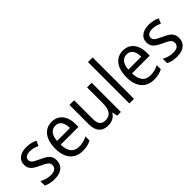

<svg xmlns="http://www.w3.org/2000/svg" viewBox="91 -1621 2493 2493"><g transform="rotate(-45 1337.5 -375.0)"><path d="M387 -147Q387 -96 364 -61Q341 -26 298.5 -8Q256 10 196 10Q147 10 110 1Q73 -8 45 -23V-104Q73 -87 113.5 -74.5Q154 -62 196 -62Q252 -62 278 -83Q304 -104 304 -140Q304 -161 294 -177Q284 -193 259.5 -208.5Q235 -224 191 -243Q146 -264 113 -284.5Q80 -305 62 -333.5Q44 -362 44 -405Q44 -471 94.5 -508.5Q145 -546 227 -546Q271 -546 308.5 -537Q346 -528 380 -511L350 -443Q321 -457 289 -466Q257 -475 223 -475Q177 -475 151.5 -457Q126 -439 126 -409Q126 -387 137.5 -371.5Q149 -356 175 -341.5Q201 -327 245 -307Q289 -287 321 -266.5Q353 -246 370 -217.5Q387 -189 387 -147Z M692 -546Q756 -546 800.5 -515.5Q845 -485 868.5 -431Q892 -377 892 -306V-252H566Q568 -159 606.5 -111Q645 -63 718 -63Q760 -63 795.5 -72Q831 -81 869 -100V-25Q833 -7 796 1.5Q759 10 712 10Q639 10 586.5 -23Q534 -56 506.5 -117.5Q479 -179 479 -264Q479 -353 504.5 -416Q530 -479 578 -512.5Q626 -546 692 -546ZM691 -476Q636 -476 604.5 -436Q573 -396 567 -320H805Q805 -365 793 -400Q781 -435 756 -455.5Q731 -476 691 -476Z M1419 -536V0H1350L1338 -71H1333Q1318 -44 1294.5 -26Q1271 -8 1243 1Q1215 10 1183 10Q1125 10 1087 -12Q1049 -34 1030 -77.5Q1011 -121 1011 -186V-536H1097V-195Q1097 -128 1121.5 -95.5Q1146 -63 1197 -63Q1248 -63 1278 -85Q1308 -107 1321 -149.5Q1334 -192 1334 -255V-536Z M1660 0H1575V-760H1660Z M2001 -546Q2065 -546 2109.5 -515.5Q2154 -485 2177.5 -431Q2201 -377 2201 -306V-252H1875Q1877 -159 1915.5 -111Q1954 -63 2027 -63Q2069 -63 2104.5 -72Q2140 -81 2178 -100V-25Q2142 -7 2105 1.5Q2068 10 2021 10Q1948 10 1895.5 -23Q1843 -56 1815.5 -117.5Q1788 -179 1788 -264Q1788 -353 1813.5 -416Q1839 -479 1887 -512.5Q1935 -546 2001 -546ZM2000 -476Q1945 -476 1913.5 -436Q1882 -396 1876 -320H2114Q2114 -365 2102 -400Q2090 -435 2065 -455.5Q2040 -476 2000 -476Z M2634 -147Q2634 -96 2611 -61Q2588 -26 2545.5 -8Q2503 10 2443 10Q2394 10 2357 1Q2320 -8 2292 -23V-104Q2320 -87 2360.5 -74.5Q2401 -62 2443 -62Q2499 -62 2525 -83Q2551 -104 2551 -140Q2551 -161 2541 -177Q2531 -193 2506.5 -208.5Q2482 -224 2438 -243Q2393 -264 2360 -284.5Q2327 -305 2309 -333.5Q2291 -362 2291 -405Q2291 -471 2341.5 -508.5Q2392 -546 2474 -546Q2518 -546 2555.5 -537Q2593 -528 2627 -511L2597 -443Q2568 -457 2536 -466Q2504 -475 2470 -475Q2424 -475 2398.5 -457Q2373 -439 2373 -409Q2373 -387 2384.5 -371.5Q2396 -356 2422 -341.5Q2448 -327 2492 -307Q2536 -287 2568 -266.5Q2600 -246 2617 -217.5Q2634 -189 2634 -147Z"/></g></svg>

Font: Noto Sans Devanagari SemiCondensed
Style: Regular
Weight: 400
Width: 4
Designer: Jelle Bosma - Monotype Design Team
Foundry: Monotype Imaging Inc.
Version: Version 2.006